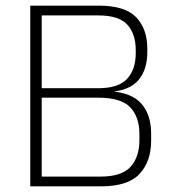

<svg xmlns="http://www.w3.org/2000/svg" viewBox="-20 -659 608 679"><path d="M112 0V-34.5H335.5Q410.5 -34.5 441.8 -69.2Q473 -104 473 -163V-185.5Q473 -245 440.8 -279.2Q408.5 -313.5 328 -313.5H114V-347H327.5Q399 -347 429.5 -380.2Q460 -413.5 460 -470.5V-482Q460 -538.5 430.5 -571.5Q401 -604.5 327 -604.5H111.5V-639H329.5Q422.5 -639 461.8 -597.8Q501 -556.5 501 -486V-475Q501 -413 469.8 -376Q438.5 -339 370 -334L368 -336.5Q446 -331.5 480.2 -292.2Q514.5 -253 514.5 -186V-161.5Q514.5 -88 473.5 -44Q432.5 0 338 0ZM87 0V-639H127.5V0Z"/></svg>

Font: Anek Tamil Medium ExtraLight
Style: Regular
Weight: 250
Version: Version 1.003